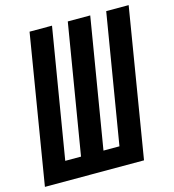

<svg xmlns="http://www.w3.org/2000/svg" viewBox="-113 -826 829 917"><g transform="rotate(-15 301.5 -367.5)"><path d="M-4 0 117 -735H228L122 -95H200L306 -735H417L311 -95H390L496 -735H607L486 0Z"/></g></svg>

Font: Iosevka QP
Style: Bold Italic
Weight: 700
Italic angle: -9°
Designer: Belleve Invis
Foundry: Belleve Invis
Version: Version 20.0.0; ttfautohint (v1.8.4)